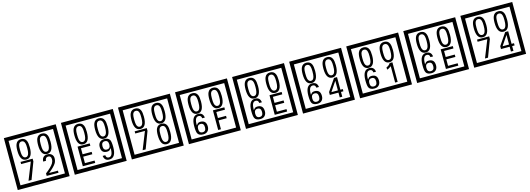

<svg xmlns="http://www.w3.org/2000/svg" viewBox="17 -2312 10362 3754"><g transform="rotate(-15 5197.5 -435.0)"><path d="M1103 90H53V-960H1103ZM1028 15V-885H128V15ZM497 -656Q497 -442 371 -442Q244 -442 244 -656Q244 -744 265 -789Q294 -855 371 -855Q448 -855 477 -789Q497 -745 497 -656ZM444 -656Q444 -723 435 -752Q420 -809 371 -809Q322 -809 306 -752Q298 -723 298 -656Q298 -587 306 -553Q322 -488 371 -488Q419 -488 435 -554Q444 -587 444 -656ZM917 -656Q917 -442 791 -442Q664 -442 664 -656Q664 -744 685 -789Q714 -855 791 -855Q868 -855 897 -789Q917 -745 917 -656ZM864 -656Q864 -723 855 -752Q840 -809 791 -809Q742 -809 726 -752Q718 -723 718 -656Q718 -587 726 -553Q742 -488 791 -488Q839 -488 855 -554Q864 -587 864 -656ZM493 -372 364 -30H303L444 -383H248V-427H493ZM910 -30H671V-81Q792 -173 832 -238Q855 -276 855 -319Q855 -389 795 -389Q740 -389 733 -319H677Q685 -435 795 -435Q843 -435 876.5 -405Q910 -375 910 -327Q910 -271 886 -229Q848 -165 732 -73H910Z M2258 90H1208V-960H2258ZM2183 15V-885H1283V15ZM1652 -656Q1652 -442 1526 -442Q1399 -442 1399 -656Q1399 -744 1420 -789Q1449 -855 1526 -855Q1603 -855 1632 -789Q1652 -745 1652 -656ZM1599 -656Q1599 -723 1590 -752Q1575 -809 1526 -809Q1477 -809 1461 -752Q1453 -723 1453 -656Q1453 -587 1461 -553Q1477 -488 1526 -488Q1574 -488 1590 -554Q1599 -587 1599 -656ZM2072 -656Q2072 -442 1946 -442Q1819 -442 1819 -656Q1819 -744 1840 -789Q1869 -855 1946 -855Q2023 -855 2052 -789Q2072 -745 2072 -656ZM2019 -656Q2019 -723 2010 -752Q1995 -809 1946 -809Q1897 -809 1881 -752Q1873 -723 1873 -656Q1873 -587 1881 -553Q1897 -488 1946 -488Q1994 -488 2010 -554Q2019 -587 2019 -656ZM1653 -30H1402V-427H1648V-379H1458V-257H1642V-209H1458V-78H1653ZM2074 -238Q2074 -22 1939 -22Q1842 -22 1829 -125H1882Q1886 -65 1940 -65Q2023 -65 2020 -232Q1999 -205 1989 -197Q1969 -182 1935 -182Q1818 -182 1818 -308Q1818 -366 1850.5 -400.5Q1883 -435 1941 -435Q2025 -435 2053 -385Q2074 -346 2074 -238ZM2013 -308Q2013 -392 1943 -392Q1874 -392 1874 -308Q1874 -224 1943 -224Q2013 -224 2013 -308Z M3413 90H2363V-960H3413ZM3338 15V-885H2438V15ZM2807 -656Q2807 -442 2681 -442Q2554 -442 2554 -656Q2554 -744 2575 -789Q2604 -855 2681 -855Q2758 -855 2787 -789Q2807 -745 2807 -656ZM2754 -656Q2754 -723 2745 -752Q2730 -809 2681 -809Q2632 -809 2616 -752Q2608 -723 2608 -656Q2608 -587 2616 -553Q2632 -488 2681 -488Q2729 -488 2745 -554Q2754 -587 2754 -656ZM3227 -656Q3227 -442 3101 -442Q2974 -442 2974 -656Q2974 -744 2995 -789Q3024 -855 3101 -855Q3178 -855 3207 -789Q3227 -745 3227 -656ZM3174 -656Q3174 -723 3165 -752Q3150 -809 3101 -809Q3052 -809 3036 -752Q3028 -723 3028 -656Q3028 -587 3036 -553Q3052 -488 3101 -488Q3149 -488 3165 -554Q3174 -587 3174 -656ZM2803 -372 2674 -30H2613L2754 -383H2558V-427H2803ZM3227 -236Q3227 -22 3101 -22Q2974 -22 2974 -236Q2974 -324 2995 -369Q3024 -435 3101 -435Q3178 -435 3207 -369Q3227 -325 3227 -236ZM3174 -236Q3174 -303 3165 -332Q3150 -389 3101 -389Q3052 -389 3036 -332Q3028 -303 3028 -236Q3028 -167 3036 -133Q3052 -68 3101 -68Q3149 -68 3165 -134Q3174 -167 3174 -236Z M4568 90H3518V-960H4568ZM4493 15V-885H3593V15ZM3962 -656Q3962 -442 3836 -442Q3709 -442 3709 -656Q3709 -744 3730 -789Q3759 -855 3836 -855Q3913 -855 3942 -789Q3962 -745 3962 -656ZM3909 -656Q3909 -723 3900 -752Q3885 -809 3836 -809Q3787 -809 3771 -752Q3763 -723 3763 -656Q3763 -587 3771 -553Q3787 -488 3836 -488Q3884 -488 3900 -554Q3909 -587 3909 -656ZM4382 -656Q4382 -442 4256 -442Q4129 -442 4129 -656Q4129 -744 4150 -789Q4179 -855 4256 -855Q4333 -855 4362 -789Q4382 -745 4382 -656ZM4329 -656Q4329 -723 4320 -752Q4305 -809 4256 -809Q4207 -809 4191 -752Q4183 -723 4183 -656Q4183 -587 4191 -553Q4207 -488 4256 -488Q4304 -488 4320 -554Q4329 -587 4329 -656ZM3964 -149Q3964 -91 3931.5 -56.5Q3899 -22 3840 -22Q3756 -22 3729 -73Q3708 -111 3708 -219Q3708 -435 3842 -435Q3940 -435 3953 -332H3900Q3895 -392 3841 -392Q3758 -392 3762 -225Q3783 -253 3793 -260Q3813 -275 3846 -275Q3964 -275 3964 -149ZM3907 -149Q3907 -233 3838 -233Q3768 -233 3768 -149Q3768 -65 3838 -65Q3907 -65 3907 -149ZM4373 -379H4198V-257H4362V-209H4198V-30H4142V-427H4373Z M5723 90H4673V-960H5723ZM5648 15V-885H4748V15ZM5117 -656Q5117 -442 4991 -442Q4864 -442 4864 -656Q4864 -744 4885 -789Q4914 -855 4991 -855Q5068 -855 5097 -789Q5117 -745 5117 -656ZM5064 -656Q5064 -723 5055 -752Q5040 -809 4991 -809Q4942 -809 4926 -752Q4918 -723 4918 -656Q4918 -587 4926 -553Q4942 -488 4991 -488Q5039 -488 5055 -554Q5064 -587 5064 -656ZM5537 -656Q5537 -442 5411 -442Q5284 -442 5284 -656Q5284 -744 5305 -789Q5334 -855 5411 -855Q5488 -855 5517 -789Q5537 -745 5537 -656ZM5484 -656Q5484 -723 5475 -752Q5460 -809 5411 -809Q5362 -809 5346 -752Q5338 -723 5338 -656Q5338 -587 5346 -553Q5362 -488 5411 -488Q5459 -488 5475 -554Q5484 -587 5484 -656ZM5119 -149Q5119 -91 5086.5 -56.5Q5054 -22 4995 -22Q4911 -22 4884 -73Q4863 -111 4863 -219Q4863 -435 4997 -435Q5095 -435 5108 -332H5055Q5050 -392 4996 -392Q4913 -392 4917 -225Q4938 -253 4948 -260Q4968 -275 5001 -275Q5119 -275 5119 -149ZM5062 -149Q5062 -233 4993 -233Q4923 -233 4923 -149Q4923 -65 4993 -65Q5062 -65 5062 -149ZM5538 -30H5287V-427H5533V-379H5343V-257H5527V-209H5343V-78H5538Z M6878 90H5828V-960H6878ZM6803 15V-885H5903V15ZM6272 -656Q6272 -442 6146 -442Q6019 -442 6019 -656Q6019 -744 6040 -789Q6069 -855 6146 -855Q6223 -855 6252 -789Q6272 -745 6272 -656ZM6219 -656Q6219 -723 6210 -752Q6195 -809 6146 -809Q6097 -809 6081 -752Q6073 -723 6073 -656Q6073 -587 6081 -553Q6097 -488 6146 -488Q6194 -488 6210 -554Q6219 -587 6219 -656ZM6692 -656Q6692 -442 6566 -442Q6439 -442 6439 -656Q6439 -744 6460 -789Q6489 -855 6566 -855Q6643 -855 6672 -789Q6692 -745 6692 -656ZM6639 -656Q6639 -723 6630 -752Q6615 -809 6566 -809Q6517 -809 6501 -752Q6493 -723 6493 -656Q6493 -587 6501 -553Q6517 -488 6566 -488Q6614 -488 6630 -554Q6639 -587 6639 -656ZM6274 -149Q6274 -91 6241.5 -56.5Q6209 -22 6150 -22Q6066 -22 6039 -73Q6018 -111 6018 -219Q6018 -435 6152 -435Q6250 -435 6263 -332H6210Q6205 -392 6151 -392Q6068 -392 6072 -225Q6093 -253 6103 -260Q6123 -275 6156 -275Q6274 -275 6274 -149ZM6217 -149Q6217 -233 6148 -233Q6078 -233 6078 -149Q6078 -65 6148 -65Q6217 -65 6217 -149ZM6703 -127H6654V-30H6603V-127H6428V-185L6593 -427H6654V-172H6703ZM6603 -172V-367L6472 -172Z M8033 90H6983V-960H8033ZM7958 15V-885H7058V15ZM7427 -656Q7427 -442 7301 -442Q7174 -442 7174 -656Q7174 -744 7195 -789Q7224 -855 7301 -855Q7378 -855 7407 -789Q7427 -745 7427 -656ZM7374 -656Q7374 -723 7365 -752Q7350 -809 7301 -809Q7252 -809 7236 -752Q7228 -723 7228 -656Q7228 -587 7236 -553Q7252 -488 7301 -488Q7349 -488 7365 -554Q7374 -587 7374 -656ZM7847 -656Q7847 -442 7721 -442Q7594 -442 7594 -656Q7594 -744 7615 -789Q7644 -855 7721 -855Q7798 -855 7827 -789Q7847 -745 7847 -656ZM7794 -656Q7794 -723 7785 -752Q7770 -809 7721 -809Q7672 -809 7656 -752Q7648 -723 7648 -656Q7648 -587 7656 -553Q7672 -488 7721 -488Q7769 -488 7785 -554Q7794 -587 7794 -656ZM7429 -149Q7429 -91 7396.5 -56.5Q7364 -22 7305 -22Q7221 -22 7194 -73Q7173 -111 7173 -219Q7173 -435 7307 -435Q7405 -435 7418 -332H7365Q7360 -392 7306 -392Q7223 -392 7227 -225Q7248 -253 7258 -260Q7278 -275 7311 -275Q7429 -275 7429 -149ZM7372 -149Q7372 -233 7303 -233Q7233 -233 7233 -149Q7233 -65 7303 -65Q7372 -65 7372 -149ZM7775 -30H7724V-361Q7678 -323 7638 -315V-361Q7689 -378 7720 -427H7775Z M9188 90H8138V-960H9188ZM9113 15V-885H8213V15ZM8582 -656Q8582 -442 8456 -442Q8329 -442 8329 -656Q8329 -744 8350 -789Q8379 -855 8456 -855Q8533 -855 8562 -789Q8582 -745 8582 -656ZM8529 -656Q8529 -723 8520 -752Q8505 -809 8456 -809Q8407 -809 8391 -752Q8383 -723 8383 -656Q8383 -587 8391 -553Q8407 -488 8456 -488Q8504 -488 8520 -554Q8529 -587 8529 -656ZM9002 -656Q9002 -442 8876 -442Q8749 -442 8749 -656Q8749 -744 8770 -789Q8799 -855 8876 -855Q8953 -855 8982 -789Q9002 -745 9002 -656ZM8949 -656Q8949 -723 8940 -752Q8925 -809 8876 -809Q8827 -809 8811 -752Q8803 -723 8803 -656Q8803 -587 8811 -553Q8827 -488 8876 -488Q8924 -488 8940 -554Q8949 -587 8949 -656ZM8584 -149Q8584 -91 8551.5 -56.5Q8519 -22 8460 -22Q8376 -22 8349 -73Q8328 -111 8328 -219Q8328 -435 8462 -435Q8560 -435 8573 -332H8520Q8515 -392 8461 -392Q8378 -392 8382 -225Q8403 -253 8413 -260Q8433 -275 8466 -275Q8584 -275 8584 -149ZM8527 -149Q8527 -233 8458 -233Q8388 -233 8388 -149Q8388 -65 8458 -65Q8527 -65 8527 -149ZM9003 -30H8752V-427H8998V-379H8808V-257H8992V-209H8808V-78H9003Z M10343 90H9293V-960H10343ZM10268 15V-885H9368V15ZM9737 -656Q9737 -442 9611 -442Q9484 -442 9484 -656Q9484 -744 9505 -789Q9534 -855 9611 -855Q9688 -855 9717 -789Q9737 -745 9737 -656ZM9684 -656Q9684 -723 9675 -752Q9660 -809 9611 -809Q9562 -809 9546 -752Q9538 -723 9538 -656Q9538 -587 9546 -553Q9562 -488 9611 -488Q9659 -488 9675 -554Q9684 -587 9684 -656ZM10157 -656Q10157 -442 10031 -442Q9904 -442 9904 -656Q9904 -744 9925 -789Q9954 -855 10031 -855Q10108 -855 10137 -789Q10157 -745 10157 -656ZM10104 -656Q10104 -723 10095 -752Q10080 -809 10031 -809Q9982 -809 9966 -752Q9958 -723 9958 -656Q9958 -587 9966 -553Q9982 -488 10031 -488Q10079 -488 10095 -554Q10104 -587 10104 -656ZM9733 -372 9604 -30H9543L9684 -383H9488V-427H9733ZM10168 -127H10119V-30H10068V-127H9893V-185L10058 -427H10119V-172H10168ZM10068 -172V-367L9937 -172Z"/></g></svg>

Font: Unicode BMP Fallback SIL
Style: Regular
Weight: 400
Foundry: NRSI, SIL International
Version: Version 5.1 Based on Unicode 5.1